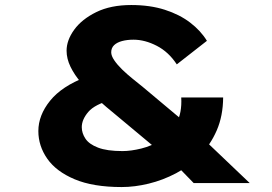

<svg xmlns="http://www.w3.org/2000/svg" viewBox="-20 -740 1099 776"><path d="M762.9 0 701.4 -63.3 626.6 -126.9 450 -274.2Q409.4 -307.1 373.2 -339.7Q336.9 -372.4 309 -404.6Q281.1 -436.9 265.1 -469.8Q249.1 -502.7 249.1 -535Q249.1 -577.3 279.9 -619.9Q310.7 -662.4 369.2 -691.1Q427.6 -719.7 510.4 -719.7Q586.5 -719.7 646.2 -700.5Q705.9 -681.3 748.5 -648.7Q791.2 -616.2 816.3 -575L694.5 -479.8Q661.7 -530 613.7 -554.8Q565.6 -579.6 519.5 -579.6Q494.1 -579.6 473.6 -574.2Q453.2 -568.8 441.3 -557.6Q429.5 -546.3 429.5 -528.6Q429.5 -514.4 441.9 -496.2Q454.2 -478.1 473.6 -459.2Q493 -440.3 515.5 -422.2Q537.9 -404 557.5 -388.3L753.2 -224.3L812.4 -168.6L989.4 0ZM471.7 16Q356.2 16 281.6 -15.5Q207 -47 171 -98.6Q135 -150.3 135 -210.3Q135 -274 182.4 -332.8Q229.7 -391.6 328.1 -429L432.7 -336.9Q363.3 -318.6 336.9 -287.7Q310.5 -256.8 310.5 -225.9Q310.5 -201.9 325.3 -179.6Q340 -157.3 376.2 -143.4Q412.3 -129.4 475.2 -129.4Q509.1 -129.4 551.4 -139.8Q593.7 -150.2 631.4 -174.4Q669.1 -198.6 692.6 -240.9Q716 -283.2 712.5 -346.2H881.9Q881.4 -271.4 855.9 -212.8Q830.4 -154.2 787.5 -110.9Q744.6 -67.6 691.4 -39.7Q638.2 -11.7 581.4 2.1Q524.7 16 471.7 16Z"/></svg>

Font: Lexend Zetta
Style: Regular
Weight: 400
Designer: Bonnie Shaver-Troup, Thomas Jockin
Foundry: Lexend
Version: Version 1.007